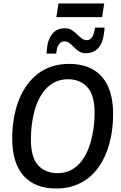

<svg xmlns="http://www.w3.org/2000/svg" viewBox="-20 -1073 695 1100"><path d="M302 7Q180 7 115 -66Q50 -139 50 -280Q50 -341 59.5 -396Q69 -451 87.5 -498.5Q106 -546 133.5 -584.5Q161 -623 197 -650.5Q233 -678 278 -692.5Q323 -707 376 -707Q498 -707 563 -634Q628 -561 628 -420Q628 -360 618.5 -304.5Q609 -249 590.5 -201.5Q572 -154 545 -115.5Q518 -77 481.5 -49.5Q445 -22 400 -7.5Q355 7 302 7ZM310 -81Q347 -81 377 -94Q407 -107 430.5 -131Q454 -155 471 -187Q488 -219 499 -257.5Q510 -296 516 -338.5Q522 -381 522 -425Q522 -529 480 -574Q438 -619 369 -619Q332 -619 302 -606Q272 -593 248 -569Q224 -545 207 -513Q190 -481 179 -442.5Q168 -404 162.5 -361.5Q157 -319 157 -275Q157 -171 198.5 -126Q240 -81 310 -81ZM247 -766Q247 -773 248 -784.5Q249 -796 252 -816Q260 -858 284.5 -884.5Q309 -911 354 -911Q375 -911 391 -901Q407 -891 420.5 -877.5Q434 -864 447.5 -853.5Q461 -843 478 -843Q492 -843 501 -852.5Q510 -862 515 -875Q520 -888 521 -896Q523 -906 523.5 -910Q524 -914 524 -915H579Q579 -908 578.5 -901.5Q578 -895 576 -884Q570 -829 543.5 -798.5Q517 -768 472 -768Q450 -768 434 -778Q418 -788 404.5 -802Q391 -816 378 -826Q365 -836 347 -836Q331 -836 320.5 -823Q310 -810 308 -799Q305 -788 304 -780.5Q303 -773 302 -766ZM303 -975 315 -1053H577L565 -975Z"/></svg>

Font: Georama ExtraCondensed Thin Medium
Style: Italic
Weight: 500
Italic angle: -9°
Version: Version 1.001